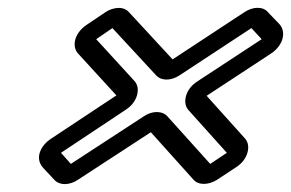

<svg xmlns="http://www.w3.org/2000/svg" viewBox="-20 -582 735 485"><path d="M685 -522 657 -551C645 -566 619 -566 597 -551L416 -432L306 -551C300 -558 291 -562 280 -562C269 -562 256 -558 246 -551L200 -520C169 -500 160 -466 177 -447L274 -341L111 -233C82 -215 67 -182 89 -158L117 -128C123 -121 133 -117 144 -117C155 -117 167 -121 177 -128L361 -248L468 -129C480 -114 505 -114 527 -127L577 -160C591 -169 601 -182 605 -196C609 -210 607 -223 599 -232L502 -340L665 -447C696 -468 704 -502 685 -522ZM615 -511 641 -483 478 -376C464 -367 454 -354 450 -340C446 -326 448 -313 456 -304L553 -196L511 -168L403 -288C397 -295 387 -299 376 -299C365 -299 353 -295 343 -288L159 -168L134 -196L298 -305C312 -314 322 -327 326 -341C330 -355 328 -368 320 -377L223 -483L264 -511L375 -391C389 -377 413 -378 434 -392Z"/></svg>

Font: DIN Rundschrift
Style: BreitKontKu
Weight: 400
Width: 7
Version: Version 1.027